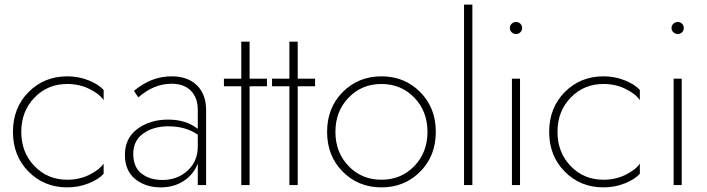

<svg xmlns="http://www.w3.org/2000/svg" viewBox="-20 -800 3057 830"><path d="M271 -23Q323 -23 366.5 -44.5Q410 -66 428 -93V-49Q407 -25 363.5 -7.5Q320 10 271 10Q171 10 103.5 -58Q36 -126 36 -230Q36 -334 103.5 -402Q171 -470 271 -470Q320 -470 363.5 -452.5Q407 -435 428 -411V-367Q410 -394 366.5 -415.5Q323 -437 271 -437Q186 -437 129 -378Q72 -319 72 -230Q72 -141 129 -82Q186 -23 271 -23Z M578 -379 559 -407Q633 -470 722 -470Q792 -470 831.5 -431Q871 -392 871 -324V0H835V-93Q817 -46 774.5 -18Q732 10 675 10Q609 10 564.5 -26Q520 -62 520 -131Q520 -203 574.5 -243Q629 -283 707 -283Q784 -283 835 -243V-324Q835 -378 805 -408Q775 -438 722 -438Q645 -438 578 -379ZM682 -22Q747 -22 791 -62.5Q835 -103 835 -167V-218Q782 -254 708 -254Q643 -254 599.5 -223Q556 -192 556 -135Q556 -78 591.5 -50Q627 -22 682 -22Z M1023 -620H1059V-460H1134V-427H1059V0H1023V-427H948V-460H1023Z M1231 -620H1267V-460H1342V-427H1267V0H1231V-427H1156V-460H1231Z M1487 -378Q1430 -319 1430 -230Q1430 -141 1487 -82Q1544 -23 1629 -23Q1714 -23 1771 -82Q1828 -141 1828 -230Q1828 -319 1771 -378Q1714 -437 1629 -437Q1544 -437 1487 -378ZM1461.5 -58Q1394 -126 1394 -230Q1394 -334 1461.5 -402Q1529 -470 1629 -470Q1729 -470 1796.5 -402Q1864 -334 1864 -230Q1864 -126 1796.5 -58Q1729 10 1629 10Q1529 10 1461.5 -58Z M1986 -780H2022V0H1986Z M2193 -460H2228V0H2193ZM2192 -660.5Q2184 -668 2184 -679Q2184 -690 2192 -697.5Q2200 -705 2211 -705Q2222 -705 2229.5 -697.5Q2237 -690 2237 -679Q2237 -668 2229.5 -660.5Q2222 -653 2211 -653Q2200 -653 2192 -660.5Z M2589 -23Q2641 -23 2684.5 -44.5Q2728 -66 2746 -93V-49Q2725 -25 2681.5 -7.5Q2638 10 2589 10Q2489 10 2421.5 -58Q2354 -126 2354 -230Q2354 -334 2421.5 -402Q2489 -470 2589 -470Q2638 -470 2681.5 -452.5Q2725 -435 2746 -411V-367Q2728 -394 2684.5 -415.5Q2641 -437 2589 -437Q2504 -437 2447 -378Q2390 -319 2390 -230Q2390 -141 2447 -82Q2504 -23 2589 -23Z M2892 -460H2927V0H2892ZM2891 -660.5Q2883 -668 2883 -679Q2883 -690 2891 -697.5Q2899 -705 2910 -705Q2921 -705 2928.5 -697.5Q2936 -690 2936 -679Q2936 -668 2928.5 -660.5Q2921 -653 2910 -653Q2899 -653 2891 -660.5Z"/></svg>

Font: Renner
Style: Thin
Weight: 200
Version: Version 003.000 ; ttfautohint (v0.97) -l 8 -r 50 -G 200 -x 1